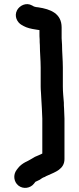

<svg xmlns="http://www.w3.org/2000/svg" viewBox="-20 -732 386 944"><path d="M168 -696C162 -696 152 -698 147 -700L138 -705C108 -722 76 -704 64 -682C48 -652 65 -621 87 -609L96 -604C112 -595 134 -590 155 -587C160 -587 168 -584 174 -584V-566C174 -558 174 -549 175 -538C175 -529 175 -520 176 -510C176 -474 180 -436 180 -400V-306C180 -285 183 -266 183 -248C184 -231 185 -212 186 -196C186 -179 188 -164 188 -149V23C177 29 163 34 152 39C136 48 123 57 105 65C92 72 78 82 69 94L62 103C43 128 48 162 70 180C95 200 130 193 147 171L154 162C161 159 168 155 175 152C185 145 190 141 200 138C204 135 209 133 216 130C251 114 297 100 297 50V-149C297 -166 295 -181 295 -199C294 -208 294 -217 294 -227C292 -254 289 -278 289 -307V-400C289 -437 285 -476 285 -512L283 -544V-597C283 -666 228 -687 168 -696Z"/></svg>

Font: Electronic
Style: ExHv
Weight: 900
Version: Version 1.011